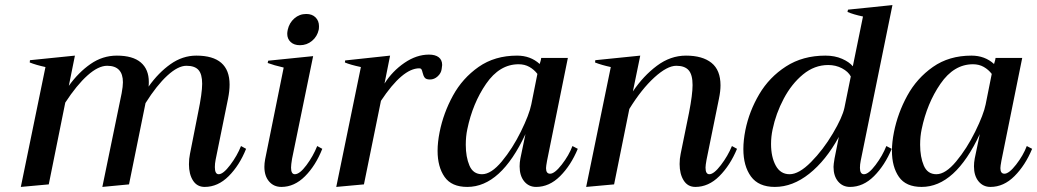

<svg xmlns="http://www.w3.org/2000/svg" viewBox="-20 -726 4084 756"><path d="M949 -140Q923 -75 880.5 -32.5Q838 10 786 10Q756 10 740 -15Q724 -40 724 -79Q724 -101 728 -120L760 -282Q776 -359 776 -396Q776 -434 761.5 -450.5Q747 -467 714 -467Q681 -467 639 -428.5Q597 -390 553 -320L488 0L383 10L459 -359Q464 -386 464 -402Q464 -467 402 -467Q367 -467 324.5 -429Q282 -391 237 -322L172 0L62 10L159 -462Q122 -470 97 -480L98 -489L275 -507L251 -388Q289 -441 336.5 -474Q384 -507 440 -507Q503 -507 534.5 -480Q566 -453 566 -403Q566 -391 565 -385Q604 -440 651.5 -473.5Q699 -507 753 -507Q884 -507 884 -393Q884 -368 878 -338L829 -97Q826 -82 826 -68Q826 -40 841 -40Q859 -40 886.5 -76.5Q914 -113 929 -151Z M1111 -593Q1111 -599 1113 -609Q1119 -636 1139 -653.5Q1159 -671 1186 -671Q1209 -671 1222.5 -657.5Q1236 -644 1236 -623Q1236 -614 1235 -609Q1229 -582 1208.5 -565Q1188 -548 1161 -548Q1138 -548 1124.5 -560.5Q1111 -573 1111 -593ZM1021 -69Q1021 -83 1024 -99L1097 -460Q1058 -469 1034 -478L1036 -487L1213 -505L1130 -101Q1126 -77 1126 -66Q1126 -40 1141 -40Q1160 -40 1186.5 -75.5Q1213 -111 1229 -151L1249 -140Q1223 -74 1181 -32Q1139 10 1088 10Q1058 10 1039.5 -11.5Q1021 -33 1021 -69Z M1721 -470Q1721 -466 1719 -454Q1717 -438 1703.5 -425.5Q1690 -413 1673 -413Q1658 -413 1652.5 -420Q1647 -427 1644 -440Q1642 -449 1639.5 -453Q1637 -457 1631 -457Q1565 -457 1480 -329L1413 0L1304 10L1401 -462Q1359 -471 1338 -480L1339 -488L1516 -507L1494 -397Q1525 -446 1572.5 -478.5Q1620 -511 1669 -511Q1694 -511 1707.5 -500.5Q1721 -490 1721 -470Z M1703 -132Q1703 -166 1711 -206Q1726 -281 1763.5 -349.5Q1801 -418 1864.5 -462.5Q1928 -507 2016 -507Q2069 -507 2105 -474Q2106 -478 2108 -484Q2110 -490 2111 -498H2216L2134 -93Q2130 -71 2130 -64Q2130 -42 2146 -42Q2164 -42 2192 -78Q2220 -114 2234 -151L2255 -140Q2228 -75 2185.5 -32.5Q2143 10 2091 10Q2062 10 2044 -12Q2026 -34 2026 -71Q2026 -86 2029 -102L2049 -198Q1952 10 1820 10Q1758 10 1730.5 -29.5Q1703 -69 1703 -132ZM2072 -315 2096 -435Q2083 -452 2064.5 -462.5Q2046 -473 2022 -473Q1947 -473 1894 -396Q1841 -319 1820 -217Q1814 -189 1814 -156Q1814 -108 1828.5 -74Q1843 -40 1878 -40Q1914 -40 1956 -90.5Q1998 -141 2031 -208Q2064 -275 2072 -315Z M2882 -140Q2855 -75 2812.5 -32.5Q2770 10 2718 10Q2688 10 2672 -15.5Q2656 -41 2656 -80Q2656 -101 2660 -120L2693 -282Q2707 -354 2707 -391Q2707 -432 2691.5 -449.5Q2676 -467 2643 -467Q2607 -467 2556.5 -421Q2506 -375 2458 -297L2398 0L2288 10L2385 -462Q2348 -470 2323 -480L2324 -489L2501 -507L2472 -366Q2513 -427 2566.5 -467Q2620 -507 2681 -507Q2746 -507 2781.5 -478.5Q2817 -450 2817 -390Q2817 -367 2811 -338L2762 -97Q2758 -75 2758 -66Q2758 -40 2773 -40Q2791 -40 2818.5 -76Q2846 -112 2862 -151Z M2907 -139Q2907 -174 2915 -214Q2930 -288 2969.5 -355Q3009 -422 3075 -464.5Q3141 -507 3230 -507Q3267 -507 3295.5 -494.5Q3324 -482 3338 -465L3378 -661Q3340 -669 3317 -679L3319 -688L3494 -706L3369 -93Q3366 -78 3366 -65Q3366 -40 3382 -40Q3400 -40 3427.5 -76.5Q3455 -113 3470 -151L3491 -140Q3464 -75 3421.5 -32.5Q3379 10 3327 10Q3298 10 3280 -11.5Q3262 -33 3262 -69Q3262 -78 3266 -102L3283 -187Q3232 -94 3166.5 -42Q3101 10 3031 10Q2967 10 2937 -31Q2907 -72 2907 -139ZM3305 -302 3330 -425Q3320 -444 3295.5 -457Q3271 -470 3241 -470Q3187 -470 3142 -433Q3097 -396 3066 -337.5Q3035 -279 3022 -216Q3016 -188 3016 -159Q3016 -108 3034.5 -74Q3053 -40 3089 -40Q3126 -40 3173.5 -88Q3221 -136 3259 -200Q3297 -264 3305 -302Z M3492 -132Q3492 -166 3500 -206Q3515 -281 3552.5 -349.5Q3590 -418 3653.5 -462.5Q3717 -507 3805 -507Q3858 -507 3894 -474Q3895 -478 3897 -484Q3899 -490 3900 -498H4005L3923 -93Q3919 -71 3919 -64Q3919 -42 3935 -42Q3953 -42 3981 -78Q4009 -114 4023 -151L4044 -140Q4017 -75 3974.5 -32.5Q3932 10 3880 10Q3851 10 3833 -12Q3815 -34 3815 -71Q3815 -86 3818 -102L3838 -198Q3741 10 3609 10Q3547 10 3519.5 -29.5Q3492 -69 3492 -132ZM3861 -315 3885 -435Q3872 -452 3853.5 -462.5Q3835 -473 3811 -473Q3736 -473 3683 -396Q3630 -319 3609 -217Q3603 -189 3603 -156Q3603 -108 3617.5 -74Q3632 -40 3667 -40Q3703 -40 3745 -90.5Q3787 -141 3820 -208Q3853 -275 3861 -315Z"/></svg>

Font: Trirong Medium
Style: Italic
Weight: 500
Italic angle: -12°
Designer: Katatrad Team
Foundry: CadsonDemak
Version: Version 1.001